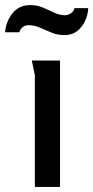

<svg xmlns="http://www.w3.org/2000/svg" viewBox="-61 -735 367 755"><path d="M76 -440Q76 -441 73 -454Q70 -467 67.5 -480.5Q65 -494 64 -497H175V0H76ZM286 -703Q285 -677 273.5 -652.5Q262 -628 242 -612.5Q222 -597 192 -597Q165 -597 141 -607Q117 -617 95.5 -626.5Q74 -636 51 -636Q38 -636 28 -628Q18 -620 15 -608H-41Q-38 -649 -12.5 -682Q13 -715 58 -715Q85 -715 108.5 -705Q132 -695 153 -685Q174 -675 194 -675Q206 -675 217.5 -682.5Q229 -690 232 -703Z"/></svg>

Font: Rosario Light SemiBold
Style: Regular
Weight: 600
Version: Version 1.101; ttfautohint (v1.8.1.43-b0c9)